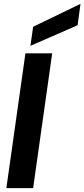

<svg xmlns="http://www.w3.org/2000/svg" viewBox="-20 -977 438 997"><path d="M13 0 112 -700H251L152 0ZM138 -739 152 -838 398 -957 383 -846Z"/></svg>

Font: Host Grotesk Black
Style: Italic
Weight: 900
Italic angle: -8°
Designer: Doğukan Karapınar based on Poppins by Indian Type Foundry, Jonny Pinhorn
Foundry: Element Type
Version: Version 1.000; ttfautohint (v1.8.4.7-5d5b);gftools[0.9.33]